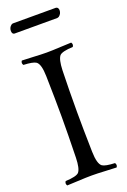

<svg xmlns="http://www.w3.org/2000/svg" viewBox="-160 -889 624 946"><g transform="rotate(-20 151.5 -416.0)"><path d="M255.4 -787.1H31.2Q19 -788.1 18.6 -805.2Q18.6 -822.8 32.2 -833.5Q36.6 -836.4 40.5 -836.9H265.6Q278.3 -835.9 279.3 -819.8Q279.3 -801.3 264.2 -790Q259.3 -787.6 255.4 -787.1ZM191.4 -108.9Q192.9 -44.4 213.4 -30.3Q229 -20 278.3 -18.1Q286.6 -6.3 278.3 4.9Q255.9 4.4 220.7 2.4Q177.7 0 149.4 0Q121.1 0 76.7 2.4Q40.5 4.4 19.5 4.9Q11.2 -6.8 19.5 -18.1Q76.2 -20.5 89.8 -34.7Q105 -52.2 106.4 -108.9Q109.4 -234.4 109.4 -320.8Q109.4 -412.1 106.4 -536.1Q105 -600.6 84.5 -614.7Q68.8 -625 19.5 -627Q11.2 -638.7 19.5 -649.9Q42 -649.4 77.6 -647.5Q121.1 -645 148.4 -645Q176.8 -645 221.2 -647.5Q257.3 -649.4 278.3 -649.9Q286.6 -638.2 278.3 -627Q222.2 -624.5 208.5 -610.4Q193.4 -592.8 191.4 -536.1Q188.5 -434.6 188.5 -319.8Q188.5 -231.4 191.4 -108.9Z"/></g></svg>

Font: Linux Libertine Display O
Style: Regular
Weight: 400
Designer: Philipp H. Poll
Foundry: Philipp H. Poll
Version: Version 5.0.9